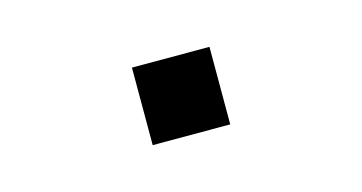

<svg xmlns="http://www.w3.org/2000/svg" viewBox="-32 -462 564 299"><g transform="rotate(-15 250.0 -312.5)"><path d="M312.5 -250H187.5V-375H312.5Z"/></g></svg>

Font: ChillBitmapSE 16px
Style: Regular
Weight: 400
Designer: Designed by Warren2060
Foundry: ChillType
Version: Version 1.000